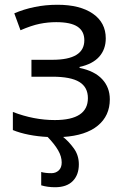

<svg xmlns="http://www.w3.org/2000/svg" viewBox="-20 -566 528 806"><path d="M239 116Q239 91 224 65Q209 39 180 9Q139 7 101 -0.5Q63 -8 34 -20V-96Q122 -62 210 -62Q349 -62 349 -154Q349 -200 313 -222Q277 -244 200 -244H112V-315H200Q334 -315 334 -397Q334 -435 305.5 -454Q277 -473 216 -473Q181 -473 146.5 -466Q112 -459 66 -439L40 -510Q79 -527 125 -536.5Q171 -546 221 -546Q316 -546 370 -508.5Q424 -471 424 -405Q424 -359 396.5 -328Q369 -297 314 -285V-281Q377 -268 409 -233.5Q441 -199 441 -149Q441 -80 390.5 -38.5Q340 3 245 9Q269 28 290 57Q311 86 311 124Q311 168 285.5 194Q260 220 211 220Q180 220 153 212V156Q170 161 196 161Q214 161 226.5 149.5Q239 138 239 116Z"/></svg>

Font: Noto Sans Living
Style: Regular
Weight: 400
Designer: Monotype Design Team
Foundry: Monotype Imaging Inc.
Version: Version 2.013; ttfautohint (v1.8.4.7-5d5b)